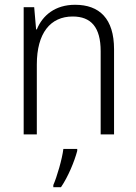

<svg xmlns="http://www.w3.org/2000/svg" viewBox="-20 -562 570 803"><path d="M79 0H134V-292C134 -424 191 -493 284 -493C361 -493 401 -448 401 -348V0H457V-356C457 -484 396 -542 294 -542C211 -542 158 -498 134 -439H131L123 -532H79ZM203 212V221H235C265 177 291 114 303 69V61H245C240 103 218 178 203 212Z"/></svg>

Font: Noto Sans Mono Condensed Light
Style: Regular
Weight: 300
Width: 3
Designer: Monotype Design Team
Foundry: Monotype Imaging Inc.
Version: Version 2.014